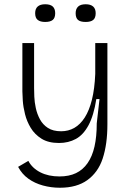

<svg xmlns="http://www.w3.org/2000/svg" viewBox="-20 -714 608 901"><path d="M261 167Q220 167 181.5 156.5Q143 146 113 124.5Q83 103 65 69L113 41Q131 75 169 94.5Q207 114 259 114Q304 114 336.5 98.5Q369 83 391 51.5Q413 20 423.5 -26.5Q434 -73 434 -135L447 -249H432Q420 -172 395.5 -126.5Q371 -81 336 -62Q301 -43 257 -43Q207 -43 175 -63Q143 -83 124.5 -113.5Q106 -144 97.5 -178Q89 -212 87 -241Q85 -270 85 -285V-512H140V-301Q140 -285 141 -260Q142 -235 148 -207Q154 -179 167.5 -154Q181 -129 205 -113.5Q229 -98 267 -98Q301 -98 329 -114Q357 -130 378 -163Q399 -196 411.5 -246.5Q424 -297 427 -367V-512H484V-131Q484 -84 478.5 -44Q473 -4 462 29.5Q451 63 432.5 88.5Q414 114 389.5 131.5Q365 149 333 158Q301 167 261 167ZM382 -611Q357 -611 346 -620.5Q335 -630 335 -652Q335 -672 346.5 -683Q358 -694 382 -694Q405 -694 417 -683.5Q429 -673 429 -652Q429 -630 417.5 -620.5Q406 -611 382 -611ZM192 -611Q169 -611 157 -620.5Q145 -630 145 -652Q145 -673 157 -683.5Q169 -694 192 -694Q216 -694 227.5 -683.5Q239 -673 239 -652Q239 -630 227.5 -620.5Q216 -611 192 -611Z"/></svg>

Font: Bricolage Grotesque ExtraLight
Style: Regular
Weight: 250
Designer: Mathieu Triay
Foundry: Atelier Triay
Version: Version 1.000;gftools[0.9.30]